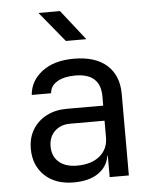

<svg xmlns="http://www.w3.org/2000/svg" viewBox="-55 -831 710 888"><g transform="rotate(-5 300.0 -387.5)"><path d="M252 10Q167 10 117 -37.5Q67 -85 67 -162Q67 -213 90 -251Q113 -289 154 -310.5Q195 -332 248 -332H418V-375Q418 -482 301 -482Q249 -482 217 -463Q185 -444 183 -410H93Q98 -475 153.5 -517.5Q209 -560 301 -560Q401 -560 454.5 -512Q508 -464 508 -378V0H419V-100H417Q409 -49 366 -19.5Q323 10 252 10ZM274 -66Q340 -66 379 -98Q418 -130 418 -185V-262H258Q214 -262 186.5 -235.5Q159 -209 159 -165Q159 -119 189.5 -92.5Q220 -66 274 -66ZM272 -645 157 -785H257L367 -645Z"/></g></svg>

Font: JetBrainsMonoNL NF
Style: Regular
Weight: 400
Designer: Philipp Nurullin, Konstantin Bulenkov
Foundry: JetBrains
Version: Version 2.304; ttfautohint (v1.8.4.7-5d5b);Nerd Fonts 3.2.1